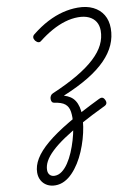

<svg xmlns="http://www.w3.org/2000/svg" viewBox="-149 -1104 1235 1712"><g transform="rotate(-10 469.0 -248.0)"><path d="M210 515Q168 515 136 497.5Q104 480 86 448.5Q68 417 68 376Q68 315 105.5 252.5Q143 190 222 123.5Q301 57 426.5 -17.5Q552 -92 727 -177Q742 -185 755 -182Q768 -179 777 -161Q787 -142 783.5 -128Q780 -114 764 -106Q635 -44 536 10.5Q437 65 365.5 113.5Q294 162 248 206Q202 250 180.5 290Q159 330 159 369Q159 397 175 413.5Q191 430 218 430Q253 430 284.5 406.5Q316 383 343 342.5Q370 302 391.5 251.5Q413 201 429 146.5Q445 92 454 40Q463 -12 463 -55Q463 -84 459.5 -107Q456 -130 447 -147.5Q438 -165 422.5 -178Q407 -191 382 -199.5Q357 -208 323 -213Q311 -215 305.5 -225.5Q300 -236 300 -250.5Q300 -265 307.5 -278Q315 -291 329 -297Q465 -355 562.5 -412.5Q660 -470 723 -528.5Q786 -587 816 -648Q846 -709 846 -774Q846 -821 825 -855Q804 -889 764 -907.5Q724 -926 667 -926Q609 -926 548.5 -908Q488 -890 427 -856Q366 -822 305 -774Q294 -765 281 -768Q268 -771 254 -787Q242 -804 243 -818.5Q244 -833 258 -844Q332 -903 402.5 -939.5Q473 -976 542 -993.5Q611 -1011 679 -1011Q759 -1011 817 -982.5Q875 -954 906.5 -902Q938 -850 938 -778Q938 -702 907.5 -632Q877 -562 814 -497.5Q751 -433 654 -374Q557 -315 423 -260V-259Q454 -250 478.5 -234Q503 -218 519 -193Q535 -168 543.5 -134Q552 -100 552 -57Q552 -10 543.5 43.5Q535 97 519 152Q503 207 480.5 260Q458 313 429 359Q400 405 365.5 440.5Q331 476 292 495.5Q253 515 210 515Z"/></g></svg>

Font: Playwrite CA
Style: Regular
Weight: 400
Designer: Veronika Burian, José Scaglione
Foundry: TypeTogether
Version: Version 1.002